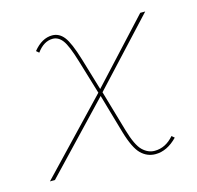

<svg xmlns="http://www.w3.org/2000/svg" viewBox="-70 -483 575 559"><g transform="rotate(-15 217.0 -203.0)"><path d="M392 -36 400 -29Q369 3 334 3Q309 3 290.5 -15Q272 -33 257 -84L223 -202L31 0H16L219 -213L188 -316Q173 -366 160.5 -382.5Q148 -399 131 -399Q104 -399 83 -370L75 -377Q101 -409 132 -409Q153 -409 167.5 -390.5Q182 -372 198 -319L227 -222L397 -406H412L231 -211L267 -87Q281 -39 297.5 -23Q314 -7 334 -7Q367 -7 392 -36Z"/></g></svg>

Font: Ysabeau Infant Hairline
Style: Italic
Weight: 100
Italic angle: -12°
Designer: Christian Thalmann (Catharsis Fonts)
Version: Version 0.003